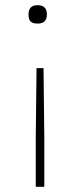

<svg xmlns="http://www.w3.org/2000/svg" viewBox="-20 -521 291 741"><path d="M151 200H118V10L121 -258H148L151 10ZM125 -430Q106 -430 98 -438Q90 -446 90 -465Q90 -501 125 -501Q161 -501 161 -465Q161 -430 125 -430Z"/></svg>

Font: Fivo Sans Thin
Style: Regular
Weight: 250
Foundry: Alexander Slobzheninov
Version: 1.0